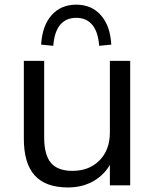

<svg xmlns="http://www.w3.org/2000/svg" viewBox="-20 -803 661 832"><path d="M544.2 0H456.1V-115.1H469Q445.4 -56.8 394.2 -23.7Q343 9.3 274.5 9.3Q177.6 9.3 130.4 -42.9Q83.3 -95.1 83.3 -202.4V-539.1H171.4V-207.4Q171.4 -132.1 200.7 -97.4Q230.1 -62.6 293.7 -62.6Q366.8 -62.6 411.4 -108.2Q456.1 -153.7 456.1 -228.4V-539.1H544.2ZM310.3 -782.8Q377.1 -782.8 417.4 -736.8Q457.8 -690.8 462.3 -609.6L409.7 -604.5Q405.4 -664.3 380.2 -695Q355 -725.7 310.3 -725.7Q265.6 -725.7 240.4 -695Q215.2 -664.3 210.9 -604.5L158.3 -609.6Q162.8 -690.8 203.2 -736.8Q243.5 -782.8 310.3 -782.8Z"/></svg>

Font: Min Sans VF VF
Style: Regular
Weight: 400
Designer: Jinseong-Kim, NotoSansCJK, Nunito
Foundry: Jinseong-Kim
Version: Version 1.420;Glyphs 3.1.2 (3151)